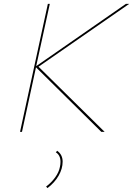

<svg xmlns="http://www.w3.org/2000/svg" viewBox="-20 -678 684 987"><path d="M178 -335 518 0H501L165 -332L93 0H83L226 -658H236L166 -338L627 -658H644ZM302 153Q302 189 281.5 225Q261 261 224 289L217 281Q244 261 263.5 234Q283 207 288 180Q291 167 291 154Q291 120 267 105L274 97Q302 117 302 153Z"/></svg>

Font: Ysabeau Infant Hairline
Style: Italic
Weight: 100
Italic angle: -12°
Designer: Christian Thalmann (Catharsis Fonts)
Version: Version 0.003